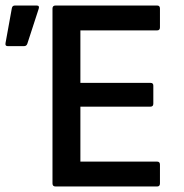

<svg xmlns="http://www.w3.org/2000/svg" viewBox="-20 -675 666 695"><path d="M181 0Q170 0 170 -11V-644Q170 -655 181 -655H549Q559 -655 559 -644V-576Q559 -565 549 -565H271V-375H525Q535 -375 535 -365V-300Q535 -289 525 -289H271V-90H549Q559 -90 559 -79V-11Q559 0 549 0ZM8 -508Q-2 -508 0 -519L23 -646Q25 -655 34 -655H113Q124 -655 120 -643L79 -517Q76 -508 67 -508Z"/></svg>

Font: Sofia Sans SemiBold
Style: Regular
Weight: 600
Designer: Botio Nikoltchev, Ani Petrova
Foundry: lettersoup
Version: Version 4.101; ttfautohint (v1.8.4.7-5d5b)